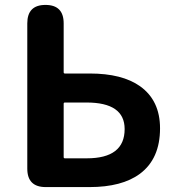

<svg xmlns="http://www.w3.org/2000/svg" viewBox="-20 -761 715 781"><path d="M166 0Q91 0 91 -75V-666Q91 -741 165 -741Q239 -741 239 -666V-467Q239 -462 244 -462H345Q477 -462 550 -410Q631 -352 631 -239Q631 -115 549 -54Q476 0 344 0ZM239 -122Q239 -117 244 -117H333Q487 -117 487 -236Q487 -344 332 -344H244Q239 -344 239 -339Z"/></svg>

Font: Resource Han Rounded JP
Style: Bold
Weight: 700
Designer: Cyano Hao (round all glyphs); Ryoko NISHIZUKA 西塚涼子 (kana, bopomofo & ideographs); Paul D. Hunt (Latin, Greek & Cyrillic)
Foundry: Cyano Hao
Version: 0.990